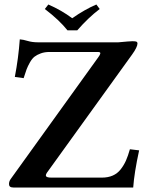

<svg xmlns="http://www.w3.org/2000/svg" viewBox="-20 -833 664 853"><path d="M279.8 -698.2Q243.7 -743.7 179.2 -793L194.8 -813Q253.9 -787.1 300.8 -752Q357.4 -791.5 408.2 -813L422.9 -793Q372.6 -754.9 323.2 -698.2ZM571.8 0H39.1Q20 0 20 -15.1Q20 -27.8 27.8 -38.1L417 -579.1Q420.4 -584 422.1 -586.9Q423.8 -589.8 425.3 -594Q426.8 -598.1 424.1 -600.1Q421.4 -602.1 415 -602.1H200.2Q178.2 -602.1 161.4 -595.9Q144.5 -589.8 133.5 -581.3Q122.6 -572.8 113 -555.9Q103.5 -539.1 98.1 -524.9Q92.8 -510.7 85 -485.8L45.9 -491.2Q62 -575.2 67.9 -658.2Q83 -657.2 103 -651.1Q123 -645 148.9 -645H505.9Q557.1 -649.9 568.8 -649.9Q582.5 -649.9 586.7 -647.7Q590.8 -645.5 590.8 -640.1Q590.8 -624 566.9 -590.8L192.9 -71.8Q181.6 -57.6 184.3 -50.8Q187 -43.9 209 -43.9H432.1Q460 -43.9 480.7 -53Q501.5 -62 515.9 -80.3Q530.3 -98.6 539.6 -119.6Q548.8 -140.6 557.1 -169.9L598.1 -165Q576.2 -64 571.8 0Z"/></svg>

Font: Linux Libertine G
Style: Semibold
Weight: 600
Designer: Philipp H. Poll
Foundry: Philipp H. Poll
Version: Version 5.1.1